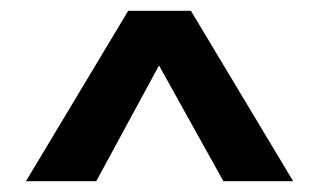

<svg xmlns="http://www.w3.org/2000/svg" viewBox="-20 -862 590 355"><path d="M217 -842 28 -527H158L274 -741L393 -527H522L333 -842Z"/></svg>

Font: Fira Sans Medium
Style: Regular
Weight: 500
Designer: Carrois Corporate & Edenspiekermann AG
Foundry: Carrois Corporate GbR & Edenspiekermann AG
Version: Version 4.203